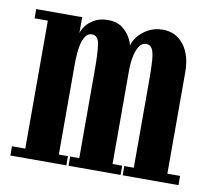

<svg xmlns="http://www.w3.org/2000/svg" viewBox="-64 -603 750 676"><g transform="rotate(10 310.5 -265.0)"><path d="M14 0V-33H61.5V-490.5H14V-523.5H178.5V-465.5Q179.5 -474.5 189.8 -489.8Q200 -505 220.2 -517.2Q240.5 -529.5 271 -529.5Q300.5 -529.5 319.8 -515.8Q339 -502 349.2 -484.2Q359.5 -466.5 361.5 -454Q364.5 -469.5 378.2 -487Q392 -504.5 414.5 -517Q437 -529.5 466.5 -529.5Q513.5 -529.5 541.5 -493Q569.5 -456.5 569.5 -396V-33H615V0H415.5V-33H449.5V-349Q449.5 -390 447.5 -416.8Q445.5 -443.5 438.8 -456.8Q432 -470 417.5 -470Q403 -470 393.5 -456.8Q384 -443.5 379 -421.2Q374 -399 373.5 -371.5V-33H408V0H222V-33H254.5V-349Q254.5 -410 249.8 -440Q245 -470 223 -470Q209 -470 199.8 -456.5Q190.5 -443 186.2 -419.2Q182 -395.5 181.5 -366V-33H214V0Z"/></g></svg>

Font: Imbue 24pt
Style: Bold
Weight: 700
Designer: Tyler Finck
Foundry: Etcetera Type Company
Version: Version 1.102